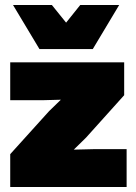

<svg xmlns="http://www.w3.org/2000/svg" viewBox="-20 -750 544 770"><path d="M458 -730 352.1 -553.2H138.2L32.2 -730H188L245.1 -659.2L301.8 -730ZM21 0V-131.8L176.8 -304.2L224.1 -350.1L150.9 -348.1H21V-500H478V-368.2L325.2 -198.2L275.9 -149.9L357.9 -151.9H487.8V0Z"/></svg>

Font: Work Sans Black
Style: Regular
Weight: 900
Designer: Wei Huang
Foundry: Wei Huang
Version: Version 2.012